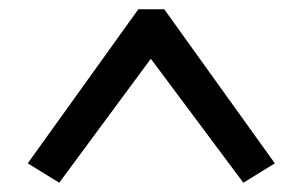

<svg xmlns="http://www.w3.org/2000/svg" viewBox="-20 -732 654 415"><path d="M108 -337 40 -379 279 -712H335L574 -379L506 -337L306 -605Z"/></svg>

Font: Literata 7pt Medium
Style: Regular
Weight: 500
Designer: Latin by Veronika Burian and Jose Scaglione. Greek by Irene Vlachou. Cyrillic by Vera Evstafieva.
Foundry: TypeTogether
Version: Version 3.002